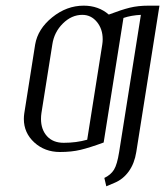

<svg xmlns="http://www.w3.org/2000/svg" viewBox="-20 -532 578 672"><path d="M63.5 -115.7Q63.5 -125 64.9 -134.8L103 -376Q112.3 -430.7 162.8 -471.4Q213.4 -512.2 272.9 -512.2Q324.7 -512.2 360.8 -481Q405.3 -498 434.3 -505.1Q463.4 -512.2 500 -512.2H538.1L457 0Q450.7 40 430.7 67.9Q410.6 95.7 380.9 107.9L352.1 120.1L345.2 90.8Q367.7 80.1 378.9 62Q390.1 43.9 397 0L473.1 -480Q439.9 -478.5 412.1 -469.2L342.8 -33.2Q293.5 -15.1 262 -7.6Q230.5 0 189.9 0Q136.7 0 100.1 -33.4Q63.5 -66.9 63.5 -115.7ZM123.5 -115.7Q123.5 -78.6 144.5 -55.4Q165.5 -32.2 203.1 -32.2Q247.1 -32.2 285.2 -43L337.9 -376Q339.4 -385.3 339.4 -394.5Q339.4 -430.7 319.1 -455.3Q298.8 -480 268.1 -480Q230.5 -480 200 -449.7Q169.4 -419.4 163.1 -376L125 -136.2Q123.5 -126 123.5 -115.7Z"/></svg>

Font: Gawaa
Style: Italic
Weight: 400
Designer: T. Christopher White
Version: Version 1.0